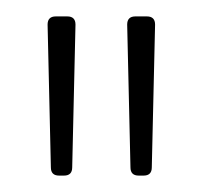

<svg xmlns="http://www.w3.org/2000/svg" viewBox="-20 -712 247 234"><path d="M139 -508 135 -682Q135 -692 145 -692H159Q169 -692 169 -682L165 -508Q165 -498 155 -498H149Q139 -498 139 -508ZM48 -692H62Q72 -692 72 -682L68 -508Q68 -498 58 -498H52Q42 -498 42 -508L38 -682Q38 -692 48 -692Z"/></svg>

Font: Barlow GEO Thin
Style: Regular
Weight: 100
Designer: Jeremy Tribby
Foundry: Tribby Type
Version: Version 1.408